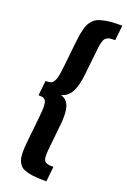

<svg xmlns="http://www.w3.org/2000/svg" viewBox="-189 -879 748 1135"><g transform="rotate(20 185.5 -312.0)"><path d="M263.7 196.8Q226.6 196.8 200.2 195.1Q173.8 193.4 152.3 188.2Q130.9 183.1 117.2 176.8Q103.5 170.4 94 157.5Q84.5 144.5 80.1 130.9Q75.2 118.2 74.2 94.7Q73.7 84 73.7 73.7Q73.7 61.5 74.7 48.8Q76.2 26.4 80.1 -9.8L92.8 -129.4Q96.2 -162.1 97.7 -182.1Q98.6 -194.3 98.6 -205.1Q98.6 -212.4 98.1 -218.8Q97.2 -235.4 94.5 -243.4Q91.8 -251.5 85 -257.1Q78.1 -262.7 69.6 -264.2Q61 -265.6 46.4 -265.6L56.2 -358.9Q77.6 -358.9 88.9 -362.5Q100.1 -366.2 108.9 -381.8Q117.7 -397.5 121.8 -421.9Q126 -446.3 131.3 -495.1L144 -614.7Q147.5 -649.9 150.9 -672.9Q154.3 -695.8 160.2 -719Q166 -742.2 173.3 -755.6Q180.7 -769 192.9 -782Q205.1 -794.9 220.2 -801.3Q235.4 -807.6 257.8 -812.7Q280.3 -817.9 307.1 -819.6Q334 -821.3 371.1 -821.3L360.8 -726.6Q342.8 -726.6 331.8 -725.6Q320.8 -724.6 311.5 -719.2Q302.2 -713.9 297.6 -707.8Q293 -701.7 288.6 -686.5Q284.2 -671.4 282.2 -655.8Q280.3 -640.1 277.3 -611.3L262.7 -478Q254.9 -399.9 232.4 -360.6Q210 -321.3 169.9 -312Q208 -302.7 222.2 -263.7Q231 -238.8 231 -198.7Q231 -175.3 228 -146.5L214.4 -13.2Q211.9 8.3 210.7 21.5Q209.5 34.7 209.5 48.1Q209.5 61.5 210.4 68.6Q211.4 75.7 214.6 82.8Q217.8 89.8 222.2 92.8Q226.6 95.7 234.4 98.4Q242.2 101.1 251.2 101.6Q260.3 102.1 273.9 102.1Z"/></g></svg>

Font: Oswald
Style: Medium
Weight: 500
Designer: Vernon Adams
Foundry: Vernon Adams
Version: 3.0; ttfautohint (v0.94.23-7a4d-dirty) -l 8 -r 50 -G 150 -x 